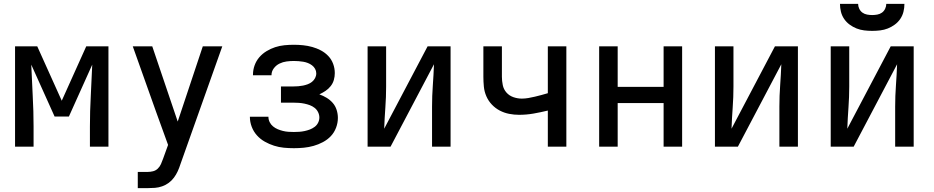

<svg xmlns="http://www.w3.org/2000/svg" viewBox="-20 -760 4840 995"><path d="M58 0V-520H173L300 -238L427 -520H542V0H446V-104Q446 -184 450.5 -264.5Q455 -345 458 -425L337 -156H263L142 -425Q145 -345 149.5 -264.5Q154 -184 154 -104V0Z M694 215V131H744Q759 131 773 127.5Q787 124 797.5 114Q808 104 814 90.5Q820 77 825 63L851 -9L788 -183L668 -520H769L901 -130L1031 -520H1132L915 91Q909 110 901 127.5Q893 145 881.5 160.5Q870 176 854.5 187.5Q839 199 820.5 205.5Q802 212 783 213.5Q764 215 744 215Z M1503 8Q1477 8 1451 5.5Q1425 3 1400 -5Q1375 -13 1352 -26Q1329 -39 1311.5 -58.5Q1294 -78 1284.5 -103Q1275 -128 1275 -154Q1275 -154 1275 -154Q1275 -154 1275 -155H1371Q1371 -140 1377.5 -127Q1384 -114 1395 -105Q1406 -96 1419 -90.5Q1432 -85 1446 -81.5Q1460 -78 1474 -77Q1488 -76 1503 -76Q1517 -76 1531 -77Q1545 -78 1559 -81Q1573 -84 1586 -89Q1599 -94 1610.5 -102.5Q1622 -111 1628.5 -124Q1635 -137 1635 -151Q1635 -165 1628.5 -178.5Q1622 -192 1610.5 -201Q1599 -210 1585.5 -215Q1572 -220 1557.5 -223Q1543 -226 1528.5 -227Q1514 -228 1500 -228H1436V-312H1500Q1513 -312 1525.5 -313Q1538 -314 1550.5 -316.5Q1563 -319 1575 -323.5Q1587 -328 1597 -336Q1607 -344 1613 -355.5Q1619 -367 1619 -380Q1619 -380 1619 -380Q1619 -380 1619 -380Q1619 -392 1613 -403Q1607 -414 1597 -421.5Q1587 -429 1575.5 -433.5Q1564 -438 1552 -440Q1540 -442 1527.5 -443Q1515 -444 1503 -444Q1484 -444 1465 -441.5Q1446 -439 1428.5 -430.5Q1411 -422 1399 -406Q1387 -390 1387 -371Q1387 -371 1387 -371Q1387 -371 1387 -370H1291Q1291 -371 1291 -372Q1291 -373 1291 -373Q1291 -398 1299.5 -421.5Q1308 -445 1324 -463.5Q1340 -482 1361.5 -495Q1383 -508 1406 -515.5Q1429 -523 1453.5 -525.5Q1478 -528 1503 -528Q1527 -528 1551 -525.5Q1575 -523 1598.5 -516.5Q1622 -510 1643.5 -498.5Q1665 -487 1681.5 -469.5Q1698 -452 1706.5 -429Q1715 -406 1715 -381Q1715 -363 1710 -345.5Q1705 -328 1693.5 -313.5Q1682 -299 1667 -289Q1652 -279 1635 -271Q1655 -264 1673 -253Q1691 -242 1704.5 -226.5Q1718 -211 1724.5 -190.5Q1731 -170 1731 -149Q1731 -123 1721.5 -98Q1712 -73 1694.5 -54.5Q1677 -36 1653.5 -23.5Q1630 -11 1605 -4Q1580 3 1554.5 5.5Q1529 8 1503 8Z M1885 0V-520H1981V-312Q1981 -257 1977 -202.5Q1973 -148 1971 -93L2196 -520H2315V0H2219V-208Q2219 -263 2223 -317.5Q2227 -372 2229 -427L2004 0Z M2819 0V-187Q2782 -178 2745 -171.5Q2708 -165 2670 -165Q2644 -165 2618.5 -170Q2593 -175 2570 -187Q2547 -199 2529 -218Q2511 -237 2500.5 -261Q2490 -285 2487.5 -311Q2485 -337 2485 -362V-520H2581V-362Q2581 -341 2585.5 -319Q2590 -297 2604.5 -280.5Q2619 -264 2640.5 -256.5Q2662 -249 2684 -249Q2701 -249 2718 -252Q2735 -255 2752 -259Q2769 -263 2785.5 -267.5Q2802 -272 2819 -277V-520H2915V0Z M3085 0V-520H3181V-310H3419V-520H3515V0H3419V-226H3181V0Z M3685 0V-520H3781V-312Q3781 -257 3777 -202.5Q3773 -148 3771 -93L3996 -520H4115V0H4019V-208Q4019 -263 4023 -317.5Q4027 -372 4029 -427L3804 0Z M4285 0V-520H4381V-312Q4381 -257 4377 -202.5Q4373 -148 4371 -93L4596 -520H4715V0H4619V-208Q4619 -263 4623 -317.5Q4627 -372 4629 -427L4404 0ZM4500 -600Q4479 -600 4458.5 -602.5Q4438 -605 4419 -612.5Q4400 -620 4383 -632.5Q4366 -645 4354.5 -662Q4343 -679 4338 -699Q4333 -719 4333 -740H4427Q4427 -727 4433 -714.5Q4439 -702 4449.5 -694.5Q4460 -687 4473.5 -684.5Q4487 -682 4500 -682Q4513 -682 4526.5 -684.5Q4540 -687 4550.5 -694.5Q4561 -702 4567 -714.5Q4573 -727 4573 -740H4667Q4667 -719 4662 -699Q4657 -679 4645.5 -662Q4634 -645 4617 -632.5Q4600 -620 4581 -612.5Q4562 -605 4541.5 -602.5Q4521 -600 4500 -600Z"/></svg>

Font: Zed Mono Medium Extended
Style: Regular
Weight: 500
Width: 7
Monospace: yes
Designer: Belleve Invis
Foundry: Belleve Invis
Version: Version 1.0.0; ttfautohint (v1.8.4)